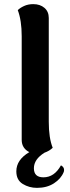

<svg xmlns="http://www.w3.org/2000/svg" viewBox="-20 -730 341 929"><path d="M290 92Q290 99 288 103Q275 135 241 157Q207 179 159 179Q121 179 90 160Q59 141 59 99Q59 43 122 6Q105 -2 95 -17Q85 -32 85 -53V-555Q85 -631 66 -681Q77 -692 96.5 -701Q116 -710 141 -710Q174 -710 195 -692Q216 -674 216 -643V-141Q216 -62 235 -15Q220 0 195 9Q144 41 144 84Q144 128 190 128Q243 128 275 70Q290 78 290 92Z"/></svg>

Font: Arima Madurai Black
Style: Regular
Weight: 900
Designer: Joana Correia and Natanael Gama
Foundry: NDISCOVER
Version: Version 1.020